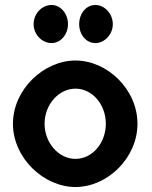

<svg xmlns="http://www.w3.org/2000/svg" viewBox="-20 -738 612 771"><path d="M115 -641C115 -599 149 -565 187 -565C223 -565 253 -599 253 -641C253 -684 223 -718 187 -718C149 -718 115 -684 115 -641ZM298 -641C298 -599 326 -565 363 -565C399 -565 433 -599 433 -641C433 -684 399 -718 363 -718C326 -718 298 -684 298 -641ZM159 -241C159 -318 216 -382 283 -382C351 -382 405 -318 405 -241C405 -164 351 -100 283 -100C216 -100 159 -164 159 -241ZM32 -241C32 -103 156 13 283 13C411 13 532 -103 532 -241C532 -379 411 -495 283 -495C156 -495 32 -379 32 -241Z"/></svg>

Font: Bluebird
Style: Nrw
Weight: 400
Designer: Jasper
Foundry: Cannot Into Space Fonts
Version: Version 0.98